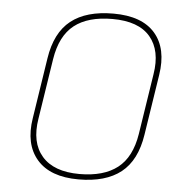

<svg xmlns="http://www.w3.org/2000/svg" viewBox="-50 -715 729 775"><g transform="rotate(5 314.5 -327.5)"><path d="M296 12Q181 12 127.5 -50Q74 -112 91 -218L129 -464Q145 -569 207 -618Q269 -667 379 -667Q495 -667 548 -605.5Q601 -544 584 -436L546 -191Q530 -86 468 -37Q406 12 296 12ZM298 -10Q396 -10 452 -53.5Q508 -97 523 -192L561 -437Q577 -534 530 -589.5Q483 -645 377 -645Q278 -645 222.5 -601.5Q167 -558 152 -463L114 -218Q98 -121 146 -65.5Q194 -10 298 -10Z"/></g></svg>

Font: Sofia Sans Thin
Style: Italic
Weight: 250
Italic angle: -9°
Version: Version 4.100-B